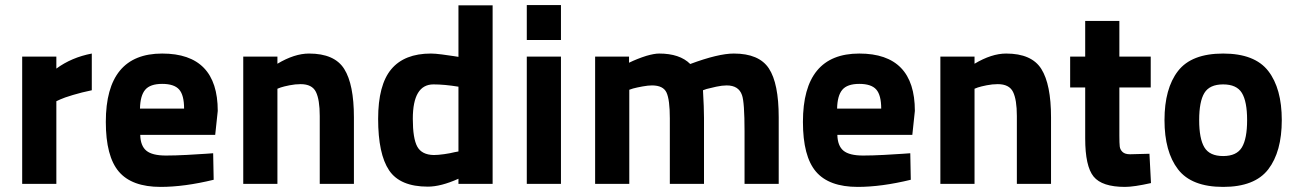

<svg xmlns="http://www.w3.org/2000/svg" viewBox="-20 -721 5082 753"><path d="M67 0V-499H201V-452Q261 -496 340 -511V-367Q301 -359 266 -348.5Q231 -338 216 -331L201 -324V0Z M631 -111Q667 -111 713.5 -113.5Q760 -116 788 -118L816 -120L818 -16Q703 12 610 12Q497 12 446 -48Q395 -108 395 -243Q395 -511 616 -511Q834 -511 834 -286L824 -192H530Q531 -149 554 -130Q577 -111 631 -111ZM529 -295H702Q702 -348 682.5 -370Q663 -392 616 -392Q569 -392 549.5 -369Q530 -346 529 -295Z M1068 0H934V-499H1068V-471Q1135 -511 1192 -511Q1292 -511 1330 -450.5Q1368 -390 1368 -261V0H1234V-266Q1234 -330 1219 -360.5Q1204 -391 1159 -391Q1138 -391 1115.5 -386.5Q1093 -382 1081 -378L1068 -373Z M1912 -700V0H1778V-20Q1709 11 1658 11Q1549 11 1506 -53Q1463 -117 1463 -255Q1463 -388 1514.5 -449.5Q1566 -511 1670 -511Q1686 -511 1713 -507.5Q1740 -504 1759 -501L1778 -498V-700ZM1681 -113Q1698 -113 1722.5 -116.5Q1747 -120 1762 -124L1778 -127V-381Q1723 -390 1680 -390Q1599 -390 1599 -255Q1599 -178 1616.5 -146Q1634 -114 1681 -113Z M2046 0V-499H2180V0ZM2046 -564V-701H2180V-564Z M2448 0H2314V-499H2447V-475Q2480 -491 2515 -502Q2546 -511 2565 -511Q2646 -511 2687 -470Q2797 -511 2858 -511Q2957 -511 2995.5 -452.5Q3034 -394 3034 -261V0H2900V-206Q2900 -321 2890 -348Q2877 -386 2830 -386Q2812 -386 2789 -381Q2766 -376 2751 -372L2737 -367Q2741 -298 2741 -259V0H2607V-257Q2607 -330 2594 -358Q2581 -386 2537 -386Q2522 -386 2500 -382Q2478 -378 2463 -374L2448 -369Z M3365 -111Q3401 -111 3447.5 -113.5Q3494 -116 3522 -118L3550 -120L3552 -16Q3437 12 3344 12Q3231 12 3180 -48Q3129 -108 3129 -243Q3129 -511 3350 -511Q3568 -511 3568 -286L3558 -192H3264Q3265 -149 3288 -130Q3311 -111 3365 -111ZM3263 -295H3436Q3436 -348 3416.5 -370Q3397 -392 3350 -392Q3303 -392 3283.5 -369Q3264 -346 3263 -295Z M3802 0H3668V-499H3802V-471Q3869 -511 3926 -511Q4026 -511 4064 -450.5Q4102 -390 4102 -261V0H3968V-266Q3968 -330 3953 -360.5Q3938 -391 3893 -391Q3872 -391 3849.5 -386.5Q3827 -382 3815 -378L3802 -373Z M4493 -378H4370V-189Q4370 -159 4371.5 -146.5Q4373 -134 4382.5 -125Q4392 -116 4412 -116L4488 -118L4494 -3Q4427 12 4392 12Q4302 12 4269 -28.5Q4236 -69 4236 -178V-378H4177V-499H4236V-639H4370V-499H4493Z M4600 -442.5Q4653 -511 4777 -511Q4901 -511 4954 -442.5Q5007 -374 5007 -250Q5007 -126 4954 -57Q4901 12 4777 12Q4653 12 4600 -57Q4547 -126 4547 -250Q4547 -374 4600 -442.5ZM4703.5 -143Q4724 -109 4777 -109Q4830 -109 4850.5 -143Q4871 -177 4871 -250Q4871 -323 4850.5 -356.5Q4830 -390 4777 -390Q4724 -390 4703.5 -356.5Q4683 -323 4683 -250Q4683 -177 4703.5 -143Z"/></svg>

Font: TypoPRO Titillium Text
Style: 999 wt
Weight: 900
Designer: Accademia di Belle Arti di Urbino and others
Foundry: Accademia di Belle Arti di Urbino and others.
Version: Version 25.000